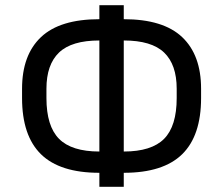

<svg xmlns="http://www.w3.org/2000/svg" viewBox="-20 -720 860 740"><path d="M363 -54Q211 -54 138 -125.5Q65 -197 65 -342V-378Q65 -508 138 -577Q211 -646 363 -646V-700H457V-646Q609 -646 682 -577Q755 -508 755 -378V-342Q755 -197 682 -125.5Q609 -54 457 -54V0H363ZM661 -378Q661 -471 612.5 -517.5Q564 -564 457 -564V-136Q564 -136 612.5 -185Q661 -234 661 -342ZM159 -342Q159 -234 207.5 -185Q256 -136 363 -136V-564Q256 -564 207.5 -517.5Q159 -471 159 -378Z"/></svg>

Font: Golos UI
Style: Regular
Weight: 400
Designer: A.Korolkova, Vitaly Kuzmin
Foundry: ParaType Ltd
Version: Version 2.000